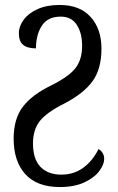

<svg xmlns="http://www.w3.org/2000/svg" viewBox="-20 -744 477 774"><path d="M35 -185Q35 -265 72 -313.5Q109 -362 185 -399Q256 -434 283.5 -468.5Q311 -503 311 -559Q311 -611 289.5 -644Q268 -677 225 -677Q172 -677 148.5 -640Q125 -603 125 -549Q90 -549 73 -563.5Q56 -578 56 -610Q56 -638 75.5 -664.5Q95 -691 132 -707.5Q169 -724 220 -724Q302 -724 345.5 -675.5Q389 -627 389 -548Q389 -466 353 -416.5Q317 -367 240 -327Q168 -291 140.5 -256Q113 -221 113 -166Q113 -102 143.5 -71Q174 -40 227 -40Q278 -40 316 -68Q354 -96 377 -143Q387 -138 393.5 -127.5Q400 -117 400 -103Q400 -82 381 -55.5Q362 -29 321.5 -9.5Q281 10 221 10Q129 10 82 -42Q35 -94 35 -185Z"/></svg>

Font: Noto Serif Cond
Style: Regular
Weight: 400
Width: 3
Designer: Monotype Design Team
Foundry: Monotype Imaging Inc.
Version: Version 1.001